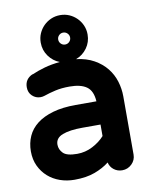

<svg xmlns="http://www.w3.org/2000/svg" viewBox="-87 -824 730 920"><g transform="rotate(-10 277.5 -364.5)"><path d="M18 -140Q18 -180 33 -213.5Q48 -247 79 -271Q110 -295 157 -308.5Q204 -322 268 -322H369Q366 -373 337.5 -393.5Q309 -414 255 -414Q215 -414 184.5 -407Q154 -400 128 -391Q119 -388 109 -388Q86 -388 69 -404Q52 -420 52 -446Q52 -486 90 -503V-502Q120 -515 153.5 -524.5Q187 -534 229 -538Q197 -550 176 -579Q155 -608 155 -645Q155 -669 164 -689.5Q173 -710 188.5 -725.5Q204 -741 224.5 -750Q245 -759 269 -759Q293 -759 313.5 -750Q334 -741 349.5 -725.5Q365 -710 374 -689.5Q383 -669 383 -645Q383 -608 362 -579Q341 -550 308 -538Q358 -532 394.5 -511.5Q431 -491 454.5 -461.5Q478 -432 489 -396Q500 -360 500 -323V-40Q500 -13 480.5 6Q461 25 434 25Q411 25 393.5 11.5Q376 -2 371 -24Q342 -1 300.5 14.5Q259 30 201 30Q164 30 131 18.5Q98 7 73 -15Q48 -37 33 -68.5Q18 -100 18 -140ZM235 -90Q275 -90 310.5 -108.5Q346 -127 369 -153V-209H280Q219 -209 184 -195.5Q149 -182 149 -150Q149 -126 167 -108Q185 -90 235 -90ZM240 -645Q240 -633 248.5 -624.5Q257 -616 269 -616Q281 -616 289.5 -624.5Q298 -633 298 -645Q298 -657 289.5 -665.5Q281 -674 269 -674Q257 -674 248.5 -665.5Q240 -657 240 -645Z"/></g></svg>

Font: Varela Round Precious
Style: Bold
Weight: 700
Version: Version 1.000